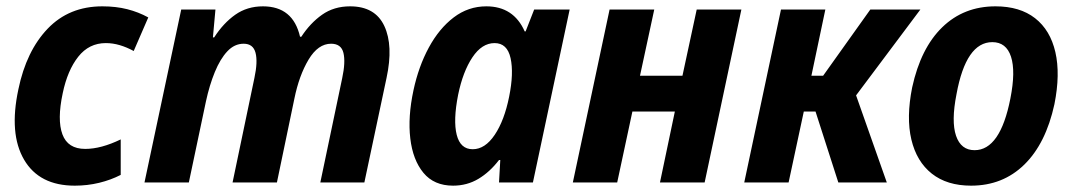

<svg xmlns="http://www.w3.org/2000/svg" viewBox="-20 -576 3386 606"><path d="M216 10Q104 10 56 -72Q8 -154 38 -294Q63 -415 130.5 -485.5Q198 -556 303 -556Q346 -556 381.5 -547Q417 -538 448 -521L402 -415Q380 -427 358 -433.5Q336 -440 314 -440Q261 -440 227 -397Q193 -354 178 -282Q160 -198 177 -152Q194 -106 249 -106Q299 -106 361 -136V-24Q330 -8 293 1Q256 10 216 10Z M436 0 552 -546H660L652 -458H656Q685 -503 722.5 -529.5Q760 -556 810 -556Q905 -556 927 -460H931Q959 -503 996.5 -529.5Q1034 -556 1085 -556Q1164 -556 1193 -494Q1222 -432 1200 -330L1130 0H991L1060 -329Q1071 -380 1064 -409Q1057 -438 1025 -438Q984 -438 954 -388Q924 -338 909 -264L854 0H714L783 -330Q794 -381 786.5 -409.5Q779 -438 749 -438Q720 -438 697.5 -414Q675 -390 658 -348.5Q641 -307 630 -256L576 0Z M1410 10Q1350 10 1316.5 -30.5Q1283 -71 1275 -139Q1267 -207 1285 -291Q1301 -366 1333.5 -426Q1366 -486 1412 -521Q1458 -556 1515 -556Q1601 -556 1636 -477H1639L1666 -546H1778L1662 0H1555L1559 -71H1555Q1526 -33 1490 -11.5Q1454 10 1410 10ZM1472 -105Q1511 -105 1541.5 -150.5Q1572 -196 1587 -271Q1602 -345 1591.5 -392.5Q1581 -440 1541 -440Q1501 -440 1471 -395Q1441 -350 1426 -277Q1410 -196 1421.5 -150.5Q1433 -105 1472 -105Z M1788 0 1904 -546H2045L2000 -337H2134L2179 -546H2320L2204 0H2063L2110 -224H1976L1928 0Z M2329 0 2445 -546H2585L2541 -337H2578L2727 -546H2885L2682 -275L2779 0H2626L2554 -224H2517L2469 0Z M3045 10Q2969 10 2921 -28Q2873 -66 2856.5 -135.5Q2840 -205 2859 -300Q2886 -424 2954 -490Q3022 -556 3122 -556Q3199 -556 3247 -518.5Q3295 -481 3311 -411.5Q3327 -342 3308 -247Q3281 -123 3213 -56.5Q3145 10 3045 10ZM3056 -102Q3137 -102 3169 -265Q3186 -351 3171 -397Q3156 -443 3112 -443Q3029 -443 2999 -279Q2982 -193 2997.5 -147.5Q3013 -102 3056 -102Z"/></svg>

Font: Noto Sans SemiCondensed
Style: Bold Italic
Weight: 700
Width: 4
Italic angle: -12°
Designer: Monotype Design Team
Foundry: Monotype Imaging Inc.
Version: Version 2.013; ttfautohint (v1.8.4.7-5d5b)